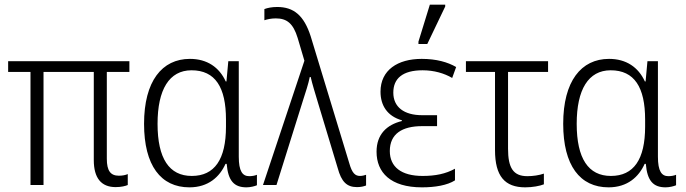

<svg xmlns="http://www.w3.org/2000/svg" viewBox="-20 -795 2946 825"><path d="M477 9C501 9 520 4 529 0V-47C520 -43 507 -40 491 -40C455 -40 439 -61 439 -113V-486H536V-532H15V-486H111V0H167V-486H383V-107C383 -30 415 9 477 9Z M794 10C875 10 924 -35 949 -91H954C960 -18 986 10 1039 10C1056 10 1075 5 1084 1V-44C1075 -40 1062 -38 1051 -38C1022 -38 1006 -59 1006 -122V-532H961L953 -445H950C922 -506 870 -542 796 -542C676 -542 599 -446 599 -263C599 -84 671 10 794 10ZM804 -39C707 -39 657 -114 657 -263C657 -410 707 -493 803 -493C905 -493 951 -420 951 -281V-251C951 -110 902 -39 804 -39Z M1514 9C1530 9 1543 6 1553 2V-44C1547 -42 1537 -39 1527 -39C1506 -39 1493 -51 1481 -93L1315 -639C1286 -729 1242 -765 1171 -765C1148 -765 1129 -761 1116 -756V-708C1128 -712 1145 -716 1165 -716C1213 -716 1240 -694 1259 -632L1288 -534L1110 0H1168L1283 -367C1293 -398 1305 -434 1311 -464H1315C1322 -433 1334 -395 1348 -348L1431 -73C1447 -14 1470 9 1514 9Z M1778 -606H1816L1893 -767V-775H1827L1778 -616ZM1793 10C1850 10 1902 1 1935 -20V-70C1895 -48 1851 -39 1796 -39C1704 -39 1655 -78 1655 -146C1655 -220 1708 -253 1794 -253H1858V-300H1794C1716 -300 1670 -335 1670 -397C1670 -457 1709 -493 1796 -493C1845 -493 1889 -480 1923 -460L1940 -507C1904 -528 1855 -542 1792 -542C1689 -542 1615 -494 1615 -401C1615 -342 1644 -296 1707 -278V-275C1642 -259 1598 -218 1598 -143C1598 -54 1658 10 1793 10Z M2237 10C2268 10 2300 4 2317 -3V-49C2297 -42 2270 -38 2246 -38C2185 -38 2163 -74 2163 -156V-486H2335V-532H1982V-486H2107V-150C2107 -38 2149 10 2237 10Z M2595 10C2676 10 2725 -35 2750 -91H2755C2761 -18 2787 10 2840 10C2857 10 2876 5 2885 1V-44C2876 -40 2863 -38 2852 -38C2823 -38 2807 -59 2807 -122V-532H2762L2754 -445H2751C2723 -506 2671 -542 2597 -542C2477 -542 2400 -446 2400 -263C2400 -84 2472 10 2595 10ZM2605 -39C2508 -39 2458 -114 2458 -263C2458 -410 2508 -493 2604 -493C2706 -493 2752 -420 2752 -281V-251C2752 -110 2703 -39 2605 -39Z"/></svg>

Font: Noto Sans SemiCondensed Light
Style: Regular
Weight: 300
Width: 4
Designer: Monotype Design Team
Foundry: Monotype Imaging Inc.
Version: Version 2.013